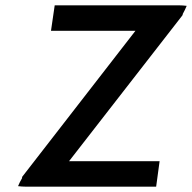

<svg xmlns="http://www.w3.org/2000/svg" viewBox="-20 -713 723 723"><path d="M48 -12C57 -11 67 -10 79 -10H568L581 -106H240L666 -654C666 -655 668 -656 668 -658V-660C674 -670 679 -682 683 -691C674 -692 664 -693 653 -693H186L172 -597H490L65 -49C64 -47 63 -48 63 -44V-42C57 -32 52 -22 48 -12Z"/></svg>

Font: Bluebird
Style: LiObl
Weight: 300
Designer: Jasper
Foundry: Cannot Into Space Fonts
Version: Version 0.98